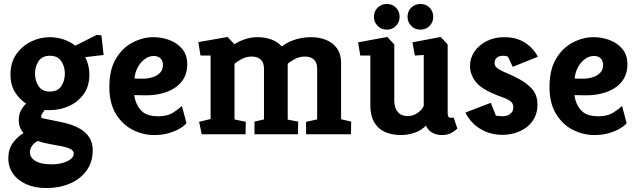

<svg xmlns="http://www.w3.org/2000/svg" viewBox="-20 -679 3223 971"><path d="M215 272Q156 272 112.5 252.5Q69 233 45.5 199Q22 165 22 123Q22 76 44.5 44.5Q67 13 99 -6Q88 -18 81.5 -34.5Q75 -51 75 -73Q75 -99 85.5 -119.5Q96 -140 112 -155Q78 -177 55.5 -213.5Q33 -250 33 -302Q33 -363 62.5 -405Q92 -447 137.5 -469Q183 -491 232 -491Q267 -491 300.5 -480Q334 -469 361 -448L470 -503L493 -500L504 -401L411 -390Q421 -371 426.5 -349Q432 -327 432 -302Q432 -242 402.5 -202Q373 -162 327.5 -142Q282 -122 232 -122Q225 -122 218.5 -122Q212 -122 206 -123L188 -96L190 -82L292 -61Q345 -50 380 -30.5Q415 -11 432 16.5Q449 44 449 81Q449 141 417.5 184Q386 227 333 249.5Q280 272 215 272ZM242 152Q270 152 295 145.5Q320 139 336.5 126.5Q353 114 353 98Q353 83 336 74.5Q319 66 291.5 60.5Q264 55 232 49.5Q200 44 170 34Q148 47 139.5 62.5Q131 78 131 93Q131 106 141 119.5Q151 133 175 142.5Q199 152 242 152ZM232 -216Q272 -216 290 -243.5Q308 -271 308 -307Q308 -342 290 -369.5Q272 -397 232 -397Q193 -397 175 -369.5Q157 -342 157 -307Q157 -271 175 -243.5Q193 -216 232 -216Z M760 4Q703 4 651 -22.5Q599 -49 566 -103Q533 -157 533 -239Q533 -327 566.5 -382.5Q600 -438 651.5 -464.5Q703 -491 756 -491Q798 -491 837 -476.5Q876 -462 901.5 -431.5Q927 -401 927 -354Q927 -312 909.5 -282Q892 -252 861.5 -233Q831 -214 792 -205Q753 -196 710 -197L659 -198Q665 -153 692 -122Q719 -91 780 -91Q826 -91 854 -108.5Q882 -126 900 -143L923 -56Q914 -44 891 -30Q868 -16 834.5 -6Q801 4 760 4ZM660 -282 693 -281Q712 -280 731.5 -283.5Q751 -287 767.5 -295Q784 -303 794 -316.5Q804 -330 804 -350Q804 -373 791 -384.5Q778 -396 758 -396Q734 -396 712.5 -380.5Q691 -365 677 -339Q663 -313 660 -282Z M1000 0 987 -63 1045 -77V-398H994L983 -466L1131 -492L1166 -455Q1185 -469 1217 -480Q1249 -491 1282 -491Q1320 -491 1352 -479.5Q1384 -468 1405 -444Q1429 -462 1453.5 -472Q1478 -482 1503 -486.5Q1528 -491 1554 -491Q1595 -491 1629.5 -477Q1664 -463 1684.5 -434Q1705 -405 1705 -359V-76L1756 -64L1755 0H1528V-63L1584 -75V-331Q1584 -363 1567.5 -378Q1551 -393 1522 -393Q1493 -393 1467.5 -378.5Q1442 -364 1435 -356V-74L1488 -64L1487 0H1267V-64L1315 -75V-331Q1315 -363 1298.5 -378Q1282 -393 1253 -393Q1224 -393 1198.5 -378.5Q1173 -364 1166 -356V-75L1223 -63L1222 0Z M2008 4Q1961 4 1926 -12Q1891 -28 1872 -61.5Q1853 -95 1853 -146V-398H1802L1791 -465L1939 -492L1974 -454V-169Q1974 -150 1979 -135.5Q1984 -121 1993 -111Q2002 -101 2014.5 -96.5Q2027 -92 2042 -92Q2069 -92 2092 -108Q2115 -124 2123 -144V-401L2078 -398L2066 -465L2209 -492L2244 -454V-105Q2244 -92 2249 -87.5Q2254 -83 2260 -83Q2265 -83 2269 -84Q2273 -85 2274 -85L2293 -29Q2287 -22 2266.5 -9Q2246 4 2215 4Q2189 4 2167.5 -7Q2146 -18 2134 -44Q2111 -19 2076 -7.5Q2041 4 2008 4ZM2106 -529Q2078 -529 2059.5 -548Q2041 -567 2041 -594Q2041 -622 2059.5 -640.5Q2078 -659 2106 -659Q2134 -659 2152.5 -640.5Q2171 -622 2171 -594Q2171 -567 2152.5 -548Q2134 -529 2106 -529ZM1936 -529Q1909 -529 1890 -548Q1871 -567 1871 -594Q1871 -622 1890 -640.5Q1909 -659 1936 -659Q1964 -659 1982.5 -640.5Q2001 -622 2001 -594Q2001 -567 1982.5 -548Q1964 -529 1936 -529Z M2520 3Q2473 3 2434.5 -14Q2396 -31 2370.5 -57.5Q2345 -84 2334 -110L2462 -159L2488 -94Q2494 -93 2504.5 -92Q2515 -91 2526 -91Q2536 -91 2547.5 -95.5Q2559 -100 2567.5 -110Q2576 -120 2576 -137Q2576 -158 2558.5 -169.5Q2541 -181 2519 -188Q2497 -195 2483 -202Q2413 -230 2385 -266.5Q2357 -303 2357 -346Q2357 -386 2380 -419Q2403 -452 2442 -471.5Q2481 -491 2530 -491Q2579 -491 2613 -475Q2647 -459 2668.5 -436Q2690 -413 2700 -392L2573 -341L2549 -392Q2549 -392 2542.5 -394.5Q2536 -397 2525 -397Q2510 -397 2500.5 -392.5Q2491 -388 2486 -379.5Q2481 -371 2481 -359Q2481 -343 2499.5 -331Q2518 -319 2546.5 -307.5Q2575 -296 2604 -280Q2641 -261 2669.5 -230.5Q2698 -200 2698 -150Q2698 -101 2673 -66.5Q2648 -32 2607.5 -14.5Q2567 3 2520 3Z M2986 4Q2929 4 2877 -22.5Q2825 -49 2792 -103Q2759 -157 2759 -239Q2759 -327 2792.5 -382.5Q2826 -438 2877.5 -464.5Q2929 -491 2982 -491Q3024 -491 3063 -476.5Q3102 -462 3127.5 -431.5Q3153 -401 3153 -354Q3153 -312 3135.5 -282Q3118 -252 3087.5 -233Q3057 -214 3018 -205Q2979 -196 2936 -197L2885 -198Q2891 -153 2918 -122Q2945 -91 3006 -91Q3052 -91 3080 -108.5Q3108 -126 3126 -143L3149 -56Q3140 -44 3117 -30Q3094 -16 3060.5 -6Q3027 4 2986 4ZM2886 -282 2919 -281Q2938 -280 2957.5 -283.5Q2977 -287 2993.5 -295Q3010 -303 3020 -316.5Q3030 -330 3030 -350Q3030 -373 3017 -384.5Q3004 -396 2984 -396Q2960 -396 2938.5 -380.5Q2917 -365 2903 -339Q2889 -313 2886 -282Z"/></svg>

Font: Kreon Light
Style: Regular
Weight: 300
Designer: Julia Petretta
Foundry: Julia Petretta and Eli Heuer
Version: Version 2.002